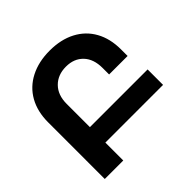

<svg xmlns="http://www.w3.org/2000/svg" viewBox="-192 -972 1160 1160"><g transform="rotate(-45 388.0 -392.0)"><path d="M722 -153H229V0H71V-484Q71 -576 109 -643.5Q147 -711 218 -747.5Q289 -784 384 -784Q479 -784 549 -747.5Q619 -711 656.5 -643.5Q694 -576 694 -484V-428H536V-484Q536 -560 495 -603Q454 -646 385 -646Q315 -646 272 -602.5Q229 -559 229 -484V-285H722Z"/></g></svg>

Font: Montserrat arm2 SemiBold
Style: Regular
Weight: 600
Designer: Julieta Ulanovsky
Foundry: Julieta Ulanovsky
Version: Version 6.000